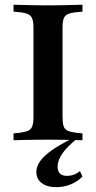

<svg xmlns="http://www.w3.org/2000/svg" viewBox="-20 -591 404 809"><path d="M171.8 -2.4Q147.6 -2.4 122.2 -2Q96.8 -1.6 74.6 -1.2Q52.4 -0.8 37.1 0V-29L62.1 -31.5Q86.3 -34.7 98.8 -40.3Q111.3 -46 116.1 -59.7Q121 -73.4 121 -98.4V-472.6Q121 -498.4 116.1 -511.7Q111.3 -525 98.8 -531Q86.3 -537.1 62.1 -539.5L37.1 -541.9V-571Q52.4 -571 74.6 -570.2Q96.8 -569.4 122.2 -569Q147.6 -568.5 171.8 -568.5H182.3H191.9Q216.9 -568.5 241.9 -569Q266.9 -569.4 289.1 -570.2Q311.3 -571 327.4 -571V-541.9L301.6 -539.5Q277.4 -537.1 264.9 -531Q252.4 -525 248 -511.7Q243.5 -498.4 243.5 -472.6V-98.4Q243.5 -73.4 248 -59.7Q252.4 -46 264.9 -40.3Q277.4 -34.7 301.6 -31.5L327.4 -29V0Q311.3 -0.8 289.1 -1.2Q266.9 -1.6 241.9 -2Q216.9 -2.4 191.9 -2.4H182.3ZM216.9 197.6Q178.2 197.6 155.6 180.2Q133.1 162.9 133.1 133.9Q133.1 110.5 149.2 87.9Q165.3 65.3 199.2 41.5Q233.1 17.7 284.7 -7.3H305.6Q264.5 25 243.5 54.8Q222.6 84.7 222.6 110.5Q222.6 150 262.1 150Q292.7 150 316.9 129.8L327.4 153.2Q306.5 174.2 277.8 185.9Q249.2 197.6 216.9 197.6Z"/></svg>

Font: Playfair 5pt SemiExpanded Light
Style: Bold
Weight: 700
Version: Version 2.203